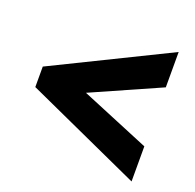

<svg xmlns="http://www.w3.org/2000/svg" viewBox="-100 -731 753 740"><g transform="rotate(20 277.0 -361.5)"><path d="M512 -96 39 -311V-395L512 -627V-482L230 -357L512 -240Z"/></g></svg>

Font: Noto Sans Myanmar SemiCondensed Black
Style: Regular
Weight: 900
Width: 4
Designer: Monotype Design Team
Foundry: Monotype Imaging Inc.
Version: Version 2.107; ttfautohint (v1.8.4.7-5d5b)